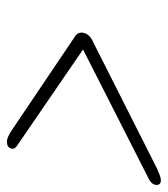

<svg xmlns="http://www.w3.org/2000/svg" viewBox="15 -619 485 555"><g transform="rotate(90 257.5 -341.5)"><path d="M409.5 -131.5Q406 -119 389.5 -119Q383 -119 376.2 -122Q369.5 -125 361 -130L88 -314Q70 -324.5 75.5 -342.5Q80 -359.5 105 -370L467.5 -553Q479 -558 487 -561Q495 -564 502 -564Q510 -564 513 -558.5Q516 -553 513.5 -545.5Q510 -534 490 -525.5L123 -339L398 -150.5Q412.5 -142 409.5 -131.5Z"/></g></svg>

Font: Fraunces 72pt SemiBold
Style: Italic
Weight: 600
Italic angle: -16°
Version: Version 1.000;[b76b70a41]